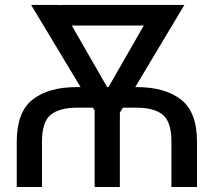

<svg xmlns="http://www.w3.org/2000/svg" viewBox="-20 -747 852 767"><path d="M147.7 0H46.9V-180.4Q46.9 -299.7 110.4 -349.4Q174 -399.1 286.9 -399.1H301.8L104.4 -727.3H219.5L221.6 -723.7V-727.3H716.6L520.2 -399.1H525.6Q638.5 -399.1 702.8 -349.4Q767 -299.7 767 -180.4V0H664.8V-180.4Q664.8 -260.3 630.3 -288.5Q595.9 -316.8 525.6 -316.8H470.9L458.8 -296.5V0H358V-305.8L351.2 -316.8H286.9Q217.7 -316.8 182.7 -288.5Q147.7 -260.3 147.7 -180.4ZM408 -399.1H413.4L554.3 -644.9H266.7Z"/></svg>

Font: Inter Zeller
Style: Regular
Weight: 400
Designer: Rasmus Andersson; Joe Bland
Foundry: zeller
Version: Version 3.015;git-dec3a8cb1